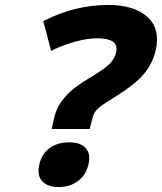

<svg xmlns="http://www.w3.org/2000/svg" viewBox="-20 -744 655 777"><path d="M162 -662Q286 -724 419 -724Q522 -724 576 -676Q630 -628 610 -540Q597 -485 561 -443Q526 -402 446 -352Q386 -316 373 -301Q358 -286 352 -258L343 -222H189L199 -266Q209 -312 242 -350Q274 -388 340 -427Q402 -464 423 -485Q444 -506 450 -532Q456 -562 436.5 -575.5Q417 -589 376 -589Q297 -589 194 -542L187 -538L155 -659ZM338 -78Q328 -36 295.5 -11.5Q263 13 218 13Q172 13 150.5 -11Q129 -35 139 -78Q149 -122 181 -145Q213 -168 260 -168Q306 -168 327 -144.5Q348 -121 338 -78Z"/></svg>

Font: Passageway
Style: BdIt
Weight: 700
Foundry: Ascender Corporation
Version: Version 1.11